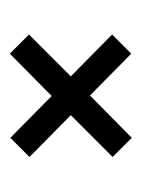

<svg xmlns="http://www.w3.org/2000/svg" viewBox="30 -488 282 381"><g transform="rotate(-90 170.5 -298.0)"><path d="M87 -177 49 -215 132 -298 49 -380 87 -418 170 -336 254 -419 292 -381 209 -298 292 -216 254 -178 171 -260Z"/></g></svg>

Font: Bricolage Grotesque 10pt Condensed ExtraLight
Style: Regular
Weight: 200
Width: 3
Designer: Mathieu Triay
Foundry: Atelier Triay
Version: Version 1.000; ttfautohint (v1.8.4.7-5d5b);gftools[0.9.32]